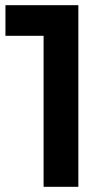

<svg xmlns="http://www.w3.org/2000/svg" viewBox="-20 -720 422 740"><path d="M1 -700H282V0H148V-582H1Z"/></svg>

Font: TypoPRO Montserrat Alternates
Style: Regular
Weight: 500
Designer: Julieta Ulanovsky
Foundry: Julieta Ulanovsky
Version: Version 6.001